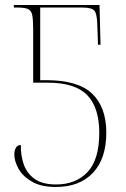

<svg xmlns="http://www.w3.org/2000/svg" viewBox="-20 -734 502 764"><path d="M202 10Q143 10 106.5 -11.5Q70 -33 53.5 -63Q37 -93 37 -119Q37 -136 43.5 -146.5Q50 -157 63 -157Q62 -116 74.5 -80Q87 -44 118 -22Q149 0 203 0Q282 0 328.5 -49.5Q375 -99 375 -206Q375 -305 327.5 -355Q280 -405 170 -405H112V-620Q112 -657 108 -675Q104 -693 90.5 -698.5Q77 -704 48 -704H35V-714H376L380 -556H370L367 -638Q366 -678 356 -691Q346 -704 307 -704H140V-415H164Q291 -415 347 -361Q403 -307 403 -206Q403 -103 350 -46.5Q297 10 202 10Z"/></svg>

Font: Noto Serif Display Condensed Thin
Style: Regular
Weight: 100
Width: 3
Designer: Monotype Design Team
Foundry: Monotype Imaging Inc.
Version: Version 2.009